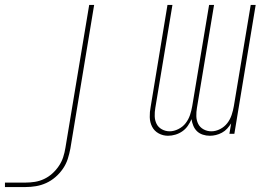

<svg xmlns="http://www.w3.org/2000/svg" viewBox="-74 -540 1094 775"><path d="M-54 215V197H29Q48 197 67 194Q86 191 104 182.5Q122 174 137 160.5Q152 147 163.5 130Q175 113 181 94.5Q187 76 190 57L286 -520H306L210 60Q206 81 199.5 101.5Q193 122 180 141Q167 160 149.5 175Q132 190 112 199Q92 208 71 211.5Q50 215 29 215Z M604 8Q584 8 566.5 -1.5Q549 -11 540 -28.5Q531 -46 530.5 -67Q530 -88 534 -108L602 -520H622L553 -105Q550 -88 550.5 -71Q551 -54 558 -40Q565 -26 579.5 -18Q594 -10 611 -10Q628 -10 646 -19Q664 -28 675.5 -43Q687 -58 693 -76Q699 -94 702 -112L770 -520H790L721 -105Q718 -88 718.5 -71Q719 -54 726 -40Q733 -26 747.5 -18Q762 -10 779 -10Q797 -10 814.5 -19Q832 -28 843.5 -43Q855 -58 861 -76Q867 -94 870 -112L938 -520H958L872 0H852L859 -42Q852 -31 843 -21Q834 -11 822 -4.5Q810 2 797.5 5Q785 8 773 8Q758 8 744.5 3.5Q731 -1 721.5 -10Q712 -19 706.5 -32Q701 -45 699 -59Q693 -45 684 -32Q675 -19 662 -10Q649 -1 634 3.5Q619 8 604 8Z"/></svg>

Font: Iosevka Term Curly Thin
Style: Italic
Weight: 100
Italic angle: -9°
Designer: Belleve Invis
Foundry: Belleve Invis
Version: Version 32.3.0